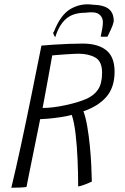

<svg xmlns="http://www.w3.org/2000/svg" viewBox="-20 -865 587 899"><path d="M33 14Q54 -72.5 78 -183.8Q102 -295 126.5 -415.8Q151 -536.5 174 -651.5Q195 -653.5 229 -655.8Q263 -658 300 -659.5Q337 -661 367 -661Q438.5 -661 477.5 -629.8Q516.5 -598.5 516.5 -529.5Q516.5 -455.5 477.8 -411.2Q439 -367 370.5 -344Q381 -317 388.5 -273.5Q396 -230 400.8 -181Q405.5 -132 407.5 -87.8Q409.5 -43.5 410 -15Q395.5 -7.5 374.8 0Q354 7.5 346 8Q346 -52.5 343.2 -117Q340.5 -181.5 334 -237.2Q327.5 -293 316 -327Q290 -320 259.8 -315.8Q229.5 -311.5 204.2 -309.2Q179 -307 168 -307Q167 -300.5 161.5 -274.2Q156 -248 148.5 -210.2Q141 -172.5 132.5 -131.2Q124 -90 116.5 -52.2Q109 -14.5 104 10.5Q92.5 12.5 71.2 13.2Q50 14 33 14ZM179.5 -359.5Q228.5 -359.5 291 -373.5Q346 -385.5 383.2 -401.5Q420.5 -417.5 439.2 -446Q458 -474.5 458 -524.5Q458 -577.5 426.5 -595.5Q395 -613.5 346.5 -613.5Q338.5 -613.5 320.8 -612.5Q303 -611.5 282.8 -610.2Q262.5 -609 246.2 -607.5Q230 -606 224.5 -605.5Q223 -597 218.5 -571.8Q214 -546.5 208 -513.5Q202 -480.5 196 -448Q190 -415.5 185.5 -391.2Q181 -367 179.5 -359.5ZM238.5 -690.5Q232 -699.5 230 -707Q228 -714.5 232.5 -716.5Q263.5 -796.5 311.5 -823.8Q359.5 -851 414.5 -843Q467 -841.5 490 -822.5Q513 -803.5 512.5 -765Q509.5 -749 500.5 -729.8Q491.5 -710.5 483.5 -693.5Q474 -692.5 467 -692.8Q460 -693 451.5 -693.5Q456 -714.5 459.2 -733.2Q462.5 -752 461.5 -766.5Q459.5 -787.5 441.8 -799.5Q424 -811.5 381 -805.5Q322 -805.5 289.2 -776.8Q256.5 -748 238.5 -690.5Z"/></svg>

Font: Grandstander ExtraLight
Style: Italic
Weight: 200
Italic angle: -15°
Designer: Tyler Finck
Foundry: Etcetera Type Co
Version: Version 1.200; ttfautohint (v1.8.3)